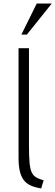

<svg xmlns="http://www.w3.org/2000/svg" viewBox="-20 -1053 313 1087"><path d="M85 -780V-159C85 -22 137 0 213 14L227 -32C158 -54 144 -63 144 -234V-780ZM101 -857H132L273 -1033H188Z"/></svg>

Font: Repo Light
Style: Regular
Weight: 300
Designer: Stefan Peev
Foundry: Context Ltd
Version: Version 001.502